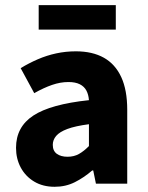

<svg xmlns="http://www.w3.org/2000/svg" viewBox="-20 -705 567 737"><path d="M189.8 12Q144.5 12 111.2 -8Q78 -27.9 59.7 -61.8Q41.5 -95.7 41.5 -137.6Q41.5 -217.8 107.9 -261.4Q174.4 -305 321.4 -320.5Q319.9 -341.6 311.7 -357.2Q303.4 -372.9 286.5 -381.5Q269.5 -390.1 242.6 -390.1Q211.7 -390.1 179.7 -379Q147.7 -368 111.4 -347.4L59.3 -443.4Q90.8 -462.6 125 -477.4Q159.2 -492.2 195.8 -500.1Q232.4 -508 271.4 -508Q334.6 -508 378.5 -483.5Q422.3 -459 445.3 -409.3Q468.4 -359.6 468.4 -283.3V0H348.2L337.9 -50.6H333.9Q302.2 -23.2 267.1 -5.6Q232.1 12 189.8 12ZM239.2 -103.3Q264.2 -103.3 283.2 -114.1Q302.3 -124.9 321.4 -144.3V-228.2Q269 -221.3 238.7 -210Q208.4 -198.6 195.5 -183.2Q182.6 -167.8 182.6 -149Q182.6 -125.8 198.2 -114.5Q213.7 -103.3 239.2 -103.3ZM128.5 -591.5V-685.4H424.5V-591.5Z"/></svg>

Font: Source Sans 3
Style: Regular
Weight: 200
Designer: Paul D. Hunt
Foundry: Adobe
Version: Version 3.046;hotconv 1.0.118;makeotfexe 2.5.65603